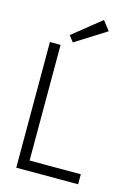

<svg xmlns="http://www.w3.org/2000/svg" viewBox="-126 -907 695 974"><g transform="rotate(15 222.0 -419.5)"><path d="M59.5 -660H115.5V-52.5H384.5V0H59.5ZM172 -688 147.5 -720 295.5 -839 333.5 -790Z"/></g></svg>

Font: League Spartan Thin Light
Style: Regular
Weight: 300
Version: Version 2.002